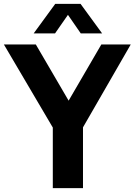

<svg xmlns="http://www.w3.org/2000/svg" viewBox="-48 -969 694 989"><path d="M625.5 -740 379.5 -313V0H224V-312L-28 -740H136.5L305.5 -450.5L474 -740ZM478 -797H368L302 -892.5L235.5 -797H125.5L236.5 -949H367Z"/></svg>

Font: Encode Sans Semi Condensed
Style: Bold
Weight: 700
Width: 4
Designer: Multiple Designers
Foundry: Impallari Type
Version: Version 2.000